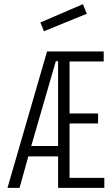

<svg xmlns="http://www.w3.org/2000/svg" viewBox="-20 -902 540 922"><path d="M481 0H259V-151H116L74 0H16L206 -655H478V-607H314V-357H451V-309H314V-48H481ZM174 -794 378 -882 397 -836 191 -752ZM130 -201H259V-608H248Z"/></svg>

Font: Lekton
Style: Regular
Weight: 400
Designer: Paolo Mazzetti, Luciano Perondi, Raffaele Flato, Elena Papassissa, Emilio Macchia, Michela Povoleri, Tobias Seemiller, R
Version: Version 34.000